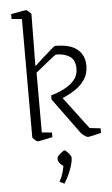

<svg xmlns="http://www.w3.org/2000/svg" viewBox="-59 -679 554 948"><g transform="rotate(-5 218.0 -205.0)"><path d="M357 10Q352 10 340.5 2Q329 -6 324 -12L194 -190V-210Q226 -219 257.5 -234.5Q289 -250 309.5 -273.5Q330 -297 330 -331Q330 -374 303.5 -391.5Q277 -409 236 -409Q233 -409 217.5 -397Q202 -385 179 -366.5Q156 -348 132 -328V-32L182 -27V-4Q157 1 135.5 5.5Q114 10 107 10Q104 10 93.5 0.5Q83 -9 83 -12V-598L32 -603V-627Q60 -632 80.5 -636Q101 -640 108 -640Q111 -640 121.5 -630.5Q132 -621 132 -618L129 -363H132Q148 -378 171 -399Q194 -420 213 -436Q232 -452 234 -452Q309 -452 344.5 -422.5Q380 -393 380 -341Q380 -301 360.5 -272.5Q341 -244 311 -224.5Q281 -205 249 -192L369 -33L423 -27V-4Q399 2 380.5 6Q362 10 357 10ZM221 230 198 218Q211 194 216 176Q221 158 224 142Q211 134 204 123.5Q197 113 198 105L200 94Q201 92 208.5 85Q216 78 224.5 72Q233 66 236 66Q239 66 247 73.5Q255 81 261.5 90.5Q268 100 268 104Q268 128 253.5 165.5Q239 203 221 230Z"/></g></svg>

Font: Grenze Gotisch ExtraLight
Style: Regular
Weight: 200
Designer: Renata Polastri
Foundry: Omnibus-Type
Version: Version 1.001